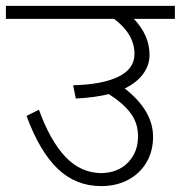

<svg xmlns="http://www.w3.org/2000/svg" viewBox="-40 -654 613 651"><path d="M553 -590H414Q467 -534 467 -468Q467 -433 445.5 -403.5Q424 -374 383 -354Q479 -279 479 -190Q479 -142 457 -104Q435 -66 395 -44.5Q355 -23 303 -23Q217 -23 155.5 -82Q94 -141 50 -261L92 -282Q130 -177 181.5 -122.5Q233 -68 303 -67Q360 -68 394 -103Q428 -138 428 -192Q428 -236 403.5 -269.5Q379 -303 329 -335Q281 -323 217 -320L208 -365Q305 -367 360.5 -393.5Q416 -420 416 -471Q416 -538 347 -590H-20V-634H553Z"/></svg>

Font: Martel Sans ExtraLight
Style: Regular
Weight: 275
Designer: Dan Reynolds and Mathieu Réguer
Foundry: Dan Reynolds and Mathieu Réguer
Version: Version 1.002; ttfautohint (v1.1) -l 5 -r 5 -G 72 -x 0 -D la